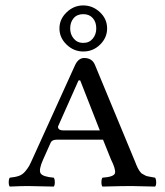

<svg xmlns="http://www.w3.org/2000/svg" viewBox="-20 -686 608 708"><path d="M102.1 -105 256.8 -445.8Q269 -471.7 290 -472.2Q319.8 -472.2 330.1 -446.8L472.2 -104Q474.1 -100.1 478 -90.1Q481.9 -80.1 482.9 -77.6Q483.9 -75.2 487.5 -67.6Q491.2 -60.1 492.7 -58.1Q494.1 -56.2 498 -51Q502 -45.9 504.9 -44.9Q507.8 -43.9 512.9 -40.5Q518.1 -37.1 523.4 -36.1Q528.8 -35.2 535.9 -33.7Q543 -32.2 551.8 -30.8Q555.7 -25.9 555.9 -13.9Q556.2 -2 551.8 2Q477.5 0 463.9 0Q431.6 0 357.9 2Q354 -2 354 -13.9Q354 -25.9 357.9 -30.8Q400.9 -33.7 404.1 -47.9Q407.2 -62 389.2 -98.1L359.9 -170.9H189Q171.9 -170.9 167 -160.2L139.2 -98.1Q122.1 -60.1 129.6 -47.1Q137.2 -34.2 178.2 -30.8Q182.1 -25.9 182.1 -13.9Q182.1 -2 178.2 2Q104 0 82 0Q60.1 0 16.1 2Q12.2 -2 12.2 -13.9Q12.2 -25.9 16.1 -30.8Q36.1 -32.7 49.6 -37.4Q63 -42 73 -54Q83 -65.9 87.6 -74.5Q92.3 -83 102.1 -105ZM348.1 -205.1 275.9 -389.2Q271 -391.1 269 -388.2L193.8 -219.2Q193.8 -205.1 213.9 -205.1ZM287.1 -633.8Q264.2 -633.8 251.5 -618.9Q238.8 -604 238.8 -581.1Q238.8 -559.1 252 -543.5Q265.1 -527.8 287.1 -527.8Q309.1 -527.8 322 -543.5Q335 -559.1 335 -581.1Q335 -605 322 -619.4Q309.1 -633.8 287.1 -633.8ZM375 -581.1Q375 -546.9 349.1 -521.5Q323.2 -496.1 287.1 -496.1Q252 -496.1 225.6 -521.5Q199.2 -546.9 199.2 -581.1Q199.2 -615.2 225.6 -640.6Q252 -666 286.9 -666Q321.8 -666 348.4 -641.1Q375 -616.2 375 -581.1Z"/></svg>

Font: Linux Libertine Capitals
Style: Small Caps
Weight: 400
Designer: Philipp H. Poll
Foundry: Philipp H. Poll
Version: Version 5.1.3